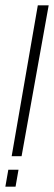

<svg xmlns="http://www.w3.org/2000/svg" viewBox="-30 -695 202 716"><path d="M13.5 -112.5H50.5L151.5 -675H111ZM-10 1H28L39 -62H1Z"/></svg>

Font: Anybody Condensed ExtraLight
Style: Italic
Weight: 250
Width: 3
Italic angle: -10°
Version: Version 1.113;gftools[0.9.25]